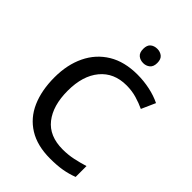

<svg xmlns="http://www.w3.org/2000/svg" viewBox="-264 -1036 1162 1162"><g transform="rotate(45 317.5 -454.5)"><path d="M402 -631Q295 -631 234 -557.5Q173 -484 173 -356Q173 -229 230.5 -156Q288 -83 403 -83Q449 -83 491.5 -92Q534 -101 576 -114V-21Q534 -5 490.5 2.5Q447 10 388 10Q278 10 204.5 -35.5Q131 -81 95 -163.5Q59 -246 59 -357Q59 -465 99 -548Q139 -631 215.5 -677.5Q292 -724 403 -724Q457 -724 509 -713Q561 -702 604 -681L564 -591Q530 -607 489.5 -619Q449 -631 402 -631ZM378 -919Q402 -919 420 -905Q438 -891 438 -858Q438 -826 420 -811.5Q402 -797 378 -797Q352 -797 334.5 -811.5Q317 -826 317 -858Q317 -891 334.5 -905Q352 -919 378 -919Z"/></g></svg>

Font: Noto Sans Meetei Mayek Medium
Style: Regular
Weight: 500
Designer: Monotype Design Team and Neelakash Kshetrimayum
Foundry: Monotype Imaging Inc.
Version: Version 2.002; ttfautohint (v1.8.4.7-5d5b)